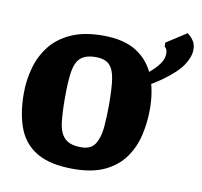

<svg xmlns="http://www.w3.org/2000/svg" viewBox="-70 -653 783 744"><g transform="rotate(10 321.5 -281.5)"><path d="M264 16Q174 16 121.5 -14.5Q69 -45 47 -102.5Q25 -160 25 -240Q25 -291 38.5 -340Q52 -389 82.5 -428Q113 -467 164 -490Q215 -513 289 -513Q372 -513 422 -481Q472 -449 494.5 -392.5Q517 -336 517 -263Q517 -211 505.5 -161Q494 -111 465.5 -71Q437 -31 388 -7.5Q339 16 264 16ZM280 -72Q319 -72 335 -98Q351 -124 354.5 -165.5Q358 -207 358 -252Q358 -315 352.5 -353Q347 -391 329.5 -408.5Q312 -426 276 -426Q236 -426 216.5 -408.5Q197 -391 191 -353Q185 -315 185 -252Q185 -192 190 -152Q195 -112 215.5 -92Q236 -72 280 -72ZM393 -302 394 -346Q429 -363 463 -386Q497 -409 519.5 -435Q542 -461 542 -486Q542 -497 539 -503Q536 -509 531 -513V-528L610 -579Q611 -578 619 -571.5Q627 -565 635 -552.5Q643 -540 643 -519Q643 -492 622 -459.5Q601 -427 547 -388Q493 -349 393 -302Z"/></g></svg>

Font: Faustina ExtraBold
Style: Regular
Weight: 800
Designer: Alfonso Garcia
Foundry: http://www.omnibus-type.com
Version: Version 1.200